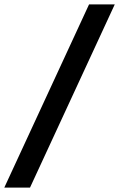

<svg xmlns="http://www.w3.org/2000/svg" viewBox="-72 -800 540 870"><path d="M-52.5 50 331.5 -780H448L64 50Z"/></svg>

Font: Mohave SemiBold
Style: Italic
Weight: 600
Italic angle: -8°
Designer: Gumpita Rahayu
Foundry: Tokotype
Version: Version 2.003